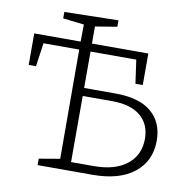

<svg xmlns="http://www.w3.org/2000/svg" viewBox="-78 -773 852 852"><g transform="rotate(10 348.0 -347.5)"><path d="M431 -373Q538 -373 593 -327Q648 -281 648 -198Q648 -107 581.5 -53.5Q515 0 393 0H146V-29L240 -45L239 -537H78L63 -431H30V-573H239L240 -650L145 -661V-690L388 -695V-666L290 -650V-573H544V-431H511L496 -537H290V-373ZM392 -39Q488 -39 541.5 -81.5Q595 -124 595 -197Q595 -263 550.5 -300Q506 -337 423 -337H290V-39Z"/></g></svg>

Font: Bitter Pro Light
Style: Regular
Weight: 300
Designer: Sol Matas, and Bitter project Authors
Foundry: Sol Matas
Version: Version 1.010